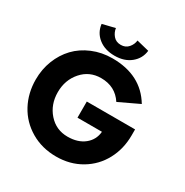

<svg xmlns="http://www.w3.org/2000/svg" viewBox="-191 -994 1116 1159"><g transform="rotate(30 367.0 -414.0)"><path d="M522 -819Q516 -763.5 472.2 -727.5Q428.5 -691.5 360 -691.5Q292 -691.5 247.8 -726.8Q203.5 -762 197 -819L284.5 -840.5Q288 -812.5 307.2 -789.8Q326.5 -767 360 -767Q393 -767 412.5 -789.8Q432 -812.5 435 -840.5ZM354 -368.5H690.5V-327Q690.5 -233 649.2 -155.8Q608 -78.5 531.8 -33.2Q455.5 12 359 12Q260 12 182 -34Q104 -80 62.2 -157.8Q20.5 -235.5 20.5 -330.5Q20.5 -401.5 45 -464Q69.5 -526.5 113.2 -572.5Q157 -618.5 220.8 -645.2Q284.5 -672 359 -672Q558.5 -672 649 -521.5L509.5 -455.5Q458 -534.5 359 -534.5Q278.5 -534.5 226.2 -475Q174 -415.5 174 -330.5Q174 -245 226.2 -185.8Q278.5 -126.5 359 -126.5Q430 -126.5 474.8 -162.2Q519.5 -198 524.5 -256H354Z"/></g></svg>

Font: League Spartan
Style: Bold
Weight: 700
Foundry: The League of Moveable Type
Version: Version 2.002